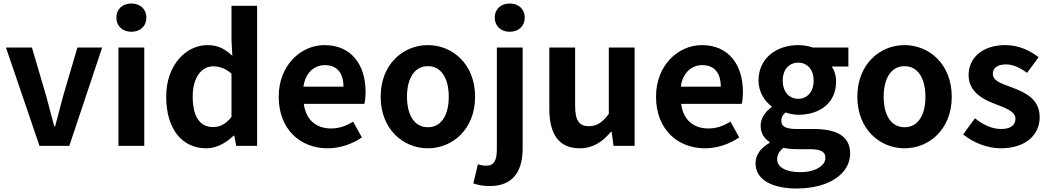

<svg xmlns="http://www.w3.org/2000/svg" viewBox="-20 -831 5977 1094"><path d="M205 0H375L562 -560H421L339 -281C324 -226 309 -168 294 -111H289C274 -168 259 -226 244 -281L162 -560H14Z M655 0H802V-560H655ZM729 -650C779 -650 814 -682 814 -731C814 -779 779 -811 729 -811C678 -811 643 -779 643 -731C643 -682 678 -650 729 -650Z M1156 14C1214 14 1270 -18 1311 -58H1315L1326 0H1445V-798H1299V-601L1304 -513C1264 -550 1225 -574 1162 -574C1041 -574 927 -462 927 -280C927 -96 1017 14 1156 14ZM1194 -107C1120 -107 1078 -165 1078 -281C1078 -393 1131 -453 1194 -453C1229 -453 1265 -442 1299 -411V-165C1266 -123 1233 -107 1194 -107Z M1847 14C1916 14 1987 -10 2042 -48L1992 -138C1952 -113 1912 -99 1866 -99C1783 -99 1723 -147 1711 -239H2056C2060 -252 2063 -279 2063 -307C2063 -461 1983 -574 1829 -574C1696 -574 1568 -461 1568 -280C1568 -95 1690 14 1847 14ZM1709 -337C1720 -418 1772 -460 1831 -460C1903 -460 1937 -412 1937 -337Z M2418 14C2558 14 2687 -94 2687 -280C2687 -466 2558 -574 2418 -574C2278 -574 2149 -466 2149 -280C2149 -94 2278 14 2418 14ZM2418 -106C2342 -106 2299 -174 2299 -280C2299 -385 2342 -454 2418 -454C2494 -454 2537 -385 2537 -280C2537 -174 2494 -106 2418 -106Z M2771 229C2912 229 2958 134 2958 14V-560H2811V18C2811 81 2797 113 2750 113C2733 113 2718 110 2703 105L2677 214C2699 222 2728 229 2771 229ZM2884 -650C2935 -650 2970 -682 2970 -731C2970 -779 2935 -811 2884 -811C2834 -811 2799 -779 2799 -731C2799 -682 2834 -650 2884 -650Z M3283 14C3359 14 3413 -23 3461 -80H3465L3476 0H3596V-560H3449V-182C3411 -132 3381 -112 3335 -112C3281 -112 3257 -143 3257 -229V-560H3110V-210C3110 -70 3162 14 3283 14Z M3997 14C4066 14 4137 -10 4192 -48L4142 -138C4102 -113 4062 -99 4016 -99C3933 -99 3873 -147 3861 -239H4206C4210 -252 4213 -279 4213 -307C4213 -461 4133 -574 3979 -574C3846 -574 3718 -461 3718 -280C3718 -95 3840 14 3997 14ZM3859 -337C3870 -418 3922 -460 3981 -460C4053 -460 4087 -412 4087 -337Z M4519 243C4706 243 4824 157 4824 44C4824 -54 4750 -96 4615 -96H4520C4454 -96 4432 -112 4432 -142C4432 -165 4441 -177 4456 -190C4480 -182 4506 -177 4528 -177C4648 -177 4744 -241 4744 -367C4744 -402 4733 -433 4719 -452H4814V-560H4612C4589 -568 4559 -574 4528 -574C4409 -574 4302 -503 4302 -372C4302 -306 4338 -253 4377 -225V-221C4343 -197 4314 -158 4314 -116C4314 -70 4336 -41 4365 -22V-17C4314 12 4285 52 4285 99C4285 198 4387 243 4519 243ZM4528 -268C4479 -268 4440 -305 4440 -372C4440 -437 4478 -474 4528 -474C4578 -474 4616 -437 4616 -372C4616 -305 4577 -268 4528 -268ZM4541 150C4460 150 4408 123 4408 76C4408 53 4419 31 4444 11C4464 16 4488 19 4522 19H4590C4650 19 4683 29 4683 69C4683 113 4625 150 4541 150Z M5134 14C5274 14 5403 -94 5403 -280C5403 -466 5274 -574 5134 -574C4994 -574 4865 -466 4865 -280C4865 -94 4994 14 5134 14ZM5134 -106C5058 -106 5015 -174 5015 -280C5015 -385 5058 -454 5134 -454C5210 -454 5253 -385 5253 -280C5253 -174 5210 -106 5134 -106Z M5681 14C5827 14 5904 -65 5904 -163C5904 -267 5822 -304 5748 -332C5689 -354 5637 -369 5637 -410C5637 -442 5661 -464 5712 -464C5753 -464 5792 -445 5832 -416L5898 -505C5852 -540 5789 -574 5708 -574C5580 -574 5499 -503 5499 -403C5499 -309 5578 -266 5649 -239C5708 -216 5766 -197 5766 -155C5766 -120 5741 -96 5685 -96C5633 -96 5585 -118 5535 -157L5468 -65C5524 -19 5606 14 5681 14Z"/></svg>

Font: Noto Sans HK
Style: Bold
Weight: 700
Designer: Ryoko NISHIZUKA 西塚涼子 (kana, bopomofo & ideographs); Paul D. Hunt (Latin, Greek & Cyrillic); Sandoll Communications 산돌커뮤니
Foundry: Adobe
Version: Version 2.002;hotconv 1.0.116;makeotfexe 2.5.65601